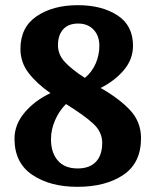

<svg xmlns="http://www.w3.org/2000/svg" viewBox="-20 -700 601 742"><path d="M369 -360Q441 -319 483 -274Q525 -229 525 -166Q525 -70 456.5 -24Q388 22 279 22Q173 22 104.5 -24.5Q36 -71 36 -164Q36 -219 75.5 -265.5Q115 -312 175 -340Q122 -377 90.5 -418Q59 -459 59 -511Q59 -595 122 -637.5Q185 -680 281 -680Q373 -680 433.5 -641Q494 -602 494 -523Q494 -471 459 -429.5Q424 -388 369 -360ZM308 -399Q335 -421 349.5 -454Q364 -487 364 -523Q364 -562 341.5 -585.5Q319 -609 282 -609Q244 -609 224 -586.5Q204 -564 204 -525Q204 -489 231 -460Q258 -431 308 -399ZM235 -298Q208 -271 192.5 -234.5Q177 -198 177 -162Q177 -110 203.5 -79.5Q230 -49 280 -49Q326 -49 350.5 -74.5Q375 -100 375 -148Q375 -190 340.5 -222Q306 -254 235 -298Z"/></svg>

Font: Sansita Medium
Style: Regular
Weight: 500
Designer: Pablo Cosgaya
Foundry: Omnibus-Type
Version: Version 1.006